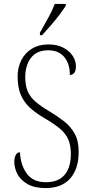

<svg xmlns="http://www.w3.org/2000/svg" viewBox="-20 -951 466 981"><path d="M213 10Q157 10 121.5 -10Q86 -30 69.5 -61Q53 -92 53 -125Q53 -143 60 -158Q67 -173 82 -173Q85 -108 117 -64Q149 -20 215 -20Q278 -20 310 -57.5Q342 -95 342 -164Q342 -210 328 -240.5Q314 -271 284 -295.5Q254 -320 206 -348Q163 -373 133 -400.5Q103 -428 86.5 -466Q70 -504 70 -560Q70 -606 89 -643.5Q108 -681 143.5 -702.5Q179 -724 227 -724Q272 -724 303.5 -707.5Q335 -691 351.5 -665.5Q368 -640 368 -613Q368 -590 359.5 -579Q351 -568 337 -568Q337 -625 308.5 -659.5Q280 -694 226 -694Q167 -694 138 -655Q109 -616 109 -557Q109 -513 122 -483.5Q135 -454 162 -431Q189 -408 231 -383Q273 -358 307 -331.5Q341 -305 361.5 -268Q382 -231 382 -175Q382 -88 338.5 -39Q295 10 213 10ZM184 -784Q206 -823 226.5 -860Q247 -897 260 -931H316V-921Q305 -904 284.5 -876.5Q264 -849 239.5 -821Q215 -793 195 -771H184Z"/></svg>

Font: Noto Serif Bengali Condensed ExtraLight
Style: Regular
Weight: 200
Width: 3
Designer: Juan Bruce, Universal Thirst, Indian Type Foundry and the Monotype Design Team.
Foundry: Monotype Imaging Inc.
Version: Version 2.003; ttfautohint (v1.8.4.7-5d5b)